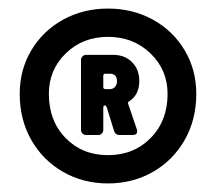

<svg xmlns="http://www.w3.org/2000/svg" viewBox="-20 -729 504 448"><path d="M438 -510Q438 -450 411 -402.5Q384 -355 337 -328Q290 -301 232 -301Q174 -301 127 -328Q80 -355 53 -402.5Q26 -450 26 -510Q26 -566 53 -611.5Q80 -657 127 -683Q174 -709 232 -709Q290 -709 337 -683Q384 -657 411 -611.5Q438 -566 438 -510ZM371 -510Q371 -566 331 -604.5Q291 -643 232 -643Q173 -643 133.5 -604.5Q94 -566 94 -510Q94 -447 133 -407Q172 -367 232 -367Q292 -367 331.5 -407Q371 -447 371 -510ZM282 -493Q280 -492 279 -490.5Q278 -489 279 -487L299 -428Q300 -426 300 -423Q300 -414 290 -414H259Q249 -414 246 -424L229 -479Q227 -483 225 -483Q221 -483 221 -478V-426Q221 -421 217.5 -417.5Q214 -414 209 -414H181Q176 -414 172.5 -417.5Q169 -421 169 -426V-589Q169 -594 172.5 -597.5Q176 -601 181 -601H244Q271 -601 288 -584Q305 -567 305 -540Q305 -508 282 -493ZM221 -552V-526Q221 -521 226 -521H236Q244 -521 248.5 -526.5Q253 -532 253 -539Q253 -557 236 -557H226Q221 -557 221 -552Z"/></svg>

Font: BARLOWEXTRABOLD
Style: Regular
Weight: 800
Designer: Jeremy Tribby
Foundry: Tribby Type
Version: Version 1.422